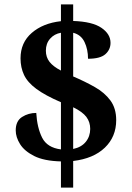

<svg xmlns="http://www.w3.org/2000/svg" viewBox="-20 -780 605 879"><path d="M259 -41Q182 -43 137 -65.5Q92 -88 72 -120Q52 -152 52 -183Q52 -226 81 -244.5Q110 -263 146 -263Q150 -195 173 -149.5Q196 -104 259 -96V-312Q187 -343 146.5 -373Q106 -403 90 -437Q74 -471 74 -513Q74 -585 125.5 -629.5Q177 -674 259 -683V-760H315V-684Q403 -681 444.5 -652.5Q486 -624 486 -584Q486 -553 462.5 -532Q439 -511 383 -511Q383 -554 367 -587.5Q351 -621 315 -630V-430Q369 -407 414 -381.5Q459 -356 485.5 -320Q512 -284 512 -230Q512 -154 460 -104Q408 -54 315 -43V79H259ZM259 -630Q229 -625 209.5 -603Q190 -581 190 -548Q190 -518 207 -496.5Q224 -475 259 -457ZM315 -98Q353 -106 373 -131Q393 -156 393 -190Q393 -221 375.5 -244.5Q358 -268 315 -289Z"/></svg>

Font: Noto Serif Sinhala
Style: Bold
Weight: 700
Designer: Jelle Bosma - Monotype Design Team
Foundry: Monotype Imaging Inc.
Version: Version 2.007; ttfautohint (v1.8.4.7-5d5b)